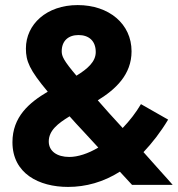

<svg xmlns="http://www.w3.org/2000/svg" viewBox="-20 -728 701 756"><path d="M660 0C637 -27 593 -74 545 -129C579 -165 612 -207 642 -257L535 -318C515 -284 490 -252 463 -224C424 -266 392 -302 365 -333C435 -376 498 -434 498 -526C498 -634 409 -708 286 -708C163 -708 82 -632 82 -537C82 -487 96 -453 168 -367C95 -324 29 -268 29 -168C29 -45 133 8 248 8C318 8 387 -11 452 -52C466 -37 482 -20 500 0ZM289 -590C329 -590 357 -568 357 -523C357 -485 325 -457 281 -430C230 -490 223 -507 223 -526C223 -567 249 -590 289 -590ZM253 -110C204 -110 172 -133 172 -171C172 -214 208 -242 254 -270C270 -252 288 -232 308 -211C336 -181 338 -179 367 -147C327 -123 286 -110 253 -110Z"/></svg>

Font: Arthouse Owned
Style: Bold
Weight: 700
Designer: Jeremy Tribby
Foundry: Tribby Type
Version: Version 1.000;PS 001.000;hotconv 1.0.88;makeotf.lib2.5.64775